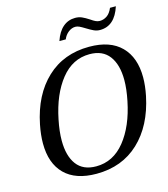

<svg xmlns="http://www.w3.org/2000/svg" viewBox="-130 -997 972 1109"><g transform="rotate(-15 356.5 -443.0)"><path d="M422 -892Q444 -892 462 -884Q480 -876 503 -861Q520 -849 532 -843.5Q544 -838 556 -838Q579 -838 599 -851.5Q619 -865 632 -896H667Q632 -787 544 -787Q525 -787 507.5 -795Q490 -803 466 -818Q445 -831 433 -836.5Q421 -842 410 -842Q388 -842 368 -826.5Q348 -811 338 -786H300Q318 -839 349 -865.5Q380 -892 422 -892ZM55 -239Q55 -290 67 -350Q101 -519 202.5 -614.5Q304 -710 457 -710Q582 -710 647.5 -644Q713 -578 713 -459Q713 -409 701 -350Q666 -181 564.5 -85.5Q463 10 310 10Q185 10 120 -55Q55 -120 55 -239ZM590 -350Q604 -418 604 -472Q604 -564 565 -616Q526 -668 448 -668Q346 -668 276.5 -581Q207 -494 178 -350Q164 -282 164 -227Q164 -135 202.5 -83.5Q241 -32 319 -32Q421 -32 491 -119Q561 -206 590 -350Z"/></g></svg>

Font: Trirong Medium
Style: Italic
Weight: 500
Italic angle: -12°
Designer: Katatrad Team
Foundry: CadsonDemak
Version: Version 1.001